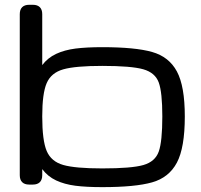

<svg xmlns="http://www.w3.org/2000/svg" viewBox="-20 -770 838 801"><path d="M156.2 -64.5V-498.5Q179.2 -528.8 214.1 -545.2Q249 -561.5 294.9 -567.4Q340.8 -573.2 406.7 -573.2Q543.9 -573.2 614.5 -553.2Q685.1 -533.2 718 -471.9Q751 -410.6 751 -284.2Q751 -153.8 718 -91.6Q685.1 -29.3 614.7 -9.3Q544.4 10.7 406.7 10.7Q340.3 10.7 294.7 4.9Q249 -1 214.1 -17.3Q179.2 -33.7 156.2 -64.5ZM406.7 -67.4Q528.8 -67.4 578.1 -81.5Q627.4 -95.7 642.3 -137.7Q657.2 -179.7 657.2 -284.2Q657.2 -384.8 642.3 -425.8Q627.4 -466.8 577.6 -481Q527.8 -495.1 406.7 -495.1Q294.4 -495.1 243.9 -480.7Q193.4 -466.3 174.8 -423.3Q156.2 -380.4 156.2 -284.2Q156.2 -184.1 174.8 -140.1Q193.4 -96.2 243.7 -81.8Q293.9 -67.4 406.7 -67.4ZM101.6 0Q82.5 0 72.5 -10Q62.5 -20 62.5 -39.1V-710.9Q62.5 -730 72.5 -740Q82.5 -750 101.6 -750H117.2Q136.2 -750 146.2 -740Q156.2 -730 156.2 -710.9V-39.1Q156.2 -20 146.2 -10Q136.2 0 117.2 0Z"/></svg>

Font: Gyrochrome
Style: Regular
Weight: 400
Designer: David Moles
Foundry: David Moles
Version: Version 1.005;Glyphs 3.2.3 (3260)